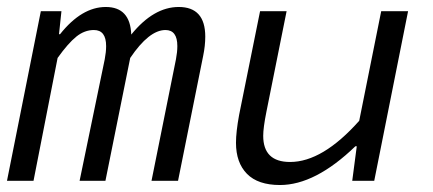

<svg xmlns="http://www.w3.org/2000/svg" viewBox="-20 -518 1240 550"><path d="M0 0 97 -486H156L149 -420H152Q214 -498 283 -498Q353 -498 356 -419Q420 -498 492 -498Q568 -498 568 -413Q568 -387 562 -358L490 0H414L484 -348Q488 -369 488 -386Q488 -432 454 -432Q407 -432 353 -352L282 0H208L280 -348Q284 -369 284 -386Q284 -432 249 -432Q222 -432 198.5 -413Q175 -394 145 -352L76 0Z M782 12Q719 12 687.5 -20Q656 -52 656 -109Q656 -140 665 -189L725 -486H801L743 -197Q734 -152 734 -129Q734 -54 811 -54Q904 -54 1009 -172L1072 -486H1149L1052 0H989L1002 -99H998Q883 12 782 12Z"/></svg>

Font: TypoPRO Source Code Pro
Style: Italic
Weight: 400
Italic angle: -11°
Monospace: yes
Designer: Paul D. Hunt, Teo Tuominen
Foundry: Adobe Systems Incorporated
Version: Version 1.030;PS 1.0;hotconv 1.0.84;makeotf.lib2.5.63406